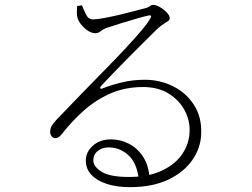

<svg xmlns="http://www.w3.org/2000/svg" viewBox="-20 -752 1040 792"><path d="M318 -730 298 -727Q297 -714 297 -699.5Q297 -685 301 -674Q306 -661 317.5 -647.5Q329 -634 344 -624.5Q359 -615 374 -615Q385 -615 395.5 -623.5Q406 -632 420 -637Q443 -645 477.5 -655.5Q512 -666 544.5 -675.5Q577 -685 592 -688Q600 -690 602.5 -687Q605 -684 600 -676Q589 -656 563 -625.5Q537 -595 500 -555Q463 -515 416.5 -468Q370 -421 318.5 -367.5Q267 -314 212 -257Q199 -242 193.5 -233Q188 -224 187 -213Q186 -198 193 -190Q200 -182 207 -182Q215 -182 221.5 -186Q228 -190 236 -200Q278 -254 327.5 -297.5Q377 -341 437 -367Q497 -393 570 -393Q633 -393 676.5 -365.5Q720 -338 742 -296Q764 -254 762 -210Q761 -160 732 -117Q703 -74 647.5 -48Q592 -22 512 -22Q433 -22 399 -43.5Q365 -65 365 -90Q365 -115 383.5 -129.5Q402 -144 428 -144Q475 -144 510.5 -111Q546 -78 553 -8L597 -14Q594 -69 570.5 -105Q547 -141 512 -159Q477 -177 438 -177Q392 -177 363 -151Q334 -125 334 -89Q334 -56 356.5 -31.5Q379 -7 420 6.5Q461 20 516 20Q608 20 673 -10.5Q738 -41 773.5 -92Q809 -143 810 -203Q812 -270 780 -319.5Q748 -369 694 -396Q640 -423 576 -423Q529 -423 484.5 -412.5Q440 -402 402 -387Q396 -384 394 -388Q392 -392 396 -396Q414 -416 446 -449Q478 -482 513 -517.5Q548 -553 579 -583.5Q610 -614 626 -630Q644 -647 656 -654Q668 -661 674 -665.5Q680 -670 680 -677Q680 -685 673 -694.5Q666 -704 655 -712.5Q644 -721 632.5 -726.5Q621 -732 612 -732Q607 -732 603 -729.5Q599 -727 594.5 -724Q590 -721 582 -719Q566 -715 536.5 -707Q507 -699 473 -691Q439 -683 409 -677.5Q379 -672 364 -672Q345 -672 335.5 -691Q326 -710 318 -730Z"/></svg>

Font: Noto Serif JP
Style: Regular
Weight: 200
Designer: Ryoko NISHIZUKA 西塚涼子 (kana & ideographs); Frank Grießhammer (Latin, Greek & Cyrillic); Wenlong ZHANG 张文龙 (bopomofo); San
Foundry: Adobe
Version: Version 2.001;hotconv 1.1.0;makeotfexe 2.6.0